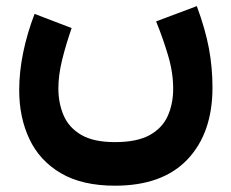

<svg xmlns="http://www.w3.org/2000/svg" viewBox="-20 -379 741 615"><path d="M348.1 76.2Q418.9 76.2 459.5 53.7Q500 31.2 517.3 -7.6Q534.7 -46.4 534.7 -95.2Q534.7 -147.5 517.8 -203.4Q501 -259.3 480 -310.5L610.4 -359.4Q637.7 -285.6 649.2 -224.1Q660.6 -162.6 660.6 -98.6Q660.6 46.9 580.8 131.3Q501 215.8 348.1 215.8Q243.2 215.8 175 175.8Q106.9 135.7 74.2 66.4Q41.5 -2.9 41.5 -90.3Q41.5 -148.4 54.2 -210.4Q66.9 -272.5 90.8 -334.5L209.5 -289.1Q191.4 -237.3 179.2 -188Q167 -138.7 167 -95.7Q167 -48.8 183.6 -9.8Q200.2 29.3 239.7 52.7Q279.3 76.2 348.1 76.2Z"/></svg>

Font: Vazirmatn UI ExtraBold
Style: Regular
Weight: 800
Designer: Saber Rastikerdar
Foundry: Saber Rastikerdar
Version: Version 33.003